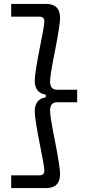

<svg xmlns="http://www.w3.org/2000/svg" viewBox="-20 -834 442 978"><path d="M286 -742Q286 -708 260 -574Q235 -451 235 -420Q235 -377 270 -377H373V-313H270Q235 -313 235 -270Q235 -239 260 -116Q286 18 286 52Q286 124 215 124H37V59H182Q206 59 206 35Q206 15 186 -83Q157 -228 157 -266Q157 -330 213 -338V-352Q157 -360 157 -424Q157 -462 186 -607Q206 -705 206 -725Q206 -749 182 -749H37V-814H215Q286 -814 286 -742Z"/></svg>

Font: Mozilla Text BETA
Style: Regular
Weight: 400
Designer: Studio DRAMA
Foundry: Studio DRAMA
Version: Version 0.100